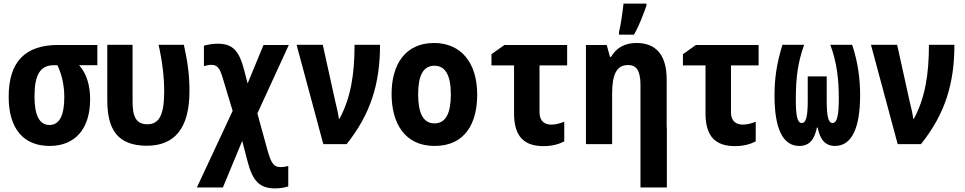

<svg xmlns="http://www.w3.org/2000/svg" viewBox="-20 -798 5340 1063"><path d="M255 10C395 10 479 -84 479 -248C479 -323 460 -391 418 -437H519V-549H302C122 -549 28 -459 28 -262C28 -88 108 10 255 10ZM254 -106C199 -106 171 -158 171 -264C171 -385 203 -437 279 -437H298C323 -384 336 -324 336 -260C336 -159 309 -106 254 -106Z M792 9C948 9 1029 -89 1029 -294C1029 -380 1020 -451 998 -550H858C879 -456 889 -372 889 -292C889 -161 861 -110 796 -110C735 -110 714 -150 714 -234V-550H574V-243C574 -81 631 8 792 9Z M1504 245C1534 245 1557 240 1576 234V121C1562 125 1549 127 1535 127C1497 127 1483 111 1461 34L1405 -170L1579 -549H1439L1351 -336L1331 -413C1303 -519 1267 -556 1185 -556C1156 -556 1130 -551 1109 -545V-432C1124 -436 1138 -439 1151 -439C1180 -439 1196 -424 1212 -370L1268 -184L1070 240H1214L1321 -18L1349 90C1379 208 1419 245 1504 245Z M1770 0H1899C2033 -168 2084 -336 2084 -550H1943C1943 -383 1921 -255 1860 -141H1856C1853 -167 1845 -202 1837 -233L1767 -550H1622Z M2386 10C2557 10 2622 -118 2622 -274C2622 -455 2529 -560 2383 -560C2224 -560 2148 -441 2148 -278C2148 -117 2220 10 2386 10ZM2385 -115C2323 -115 2295 -172 2295 -276C2295 -378 2322 -434 2385 -434C2447 -434 2476 -379 2476 -276C2476 -172 2449 -115 2385 -115Z M2989 11C3036 11 3075 0 3104 -15V-124C3079 -114 3055 -108 3032 -108C2998 -108 2967 -126 2967 -175V-436H3120V-549H2773L2701 -498V-436H2826V-170C2826 -41 2883 11 2989 11Z M3407 -620V-606H3490C3520 -659 3542 -718 3559 -767V-778H3432C3429 -745 3416 -653 3407 -620ZM3224 0H3369V-279C3369 -387 3394 -438 3458 -438C3504 -438 3526 -406 3526 -327V-93V240H3672V-93H3671V-358C3671 -494 3612 -560 3504 -560C3436 -560 3391 -531 3363 -483H3357L3339 -549H3224Z M4049 11C4096 11 4135 0 4164 -15V-124C4139 -114 4115 -108 4092 -108C4058 -108 4027 -126 4027 -175V-436H4180V-549H3833L3761 -498V-436H3886V-170C3886 -41 3943 11 4049 11Z M4405 10C4462 10 4489 -26 4503 -92H4507C4520 -24 4550 10 4603 10C4694 10 4742 -86 4742 -270C4742 -363 4730 -453 4698 -550H4577C4613 -454 4624 -360 4624 -254C4624 -161 4615 -117 4589 -117C4565 -117 4557 -158 4557 -242V-375H4452V-242C4452 -157 4444 -117 4419 -117C4393 -117 4386 -161 4386 -249C4386 -376 4399 -456 4432 -550H4312C4281 -451 4268 -366 4268 -269C4268 -86 4314 10 4405 10Z M4950 0H5079C5213 -168 5264 -336 5264 -550H5123C5123 -383 5101 -255 5040 -141H5036C5033 -167 5025 -202 5017 -233L4947 -550H4802Z"/></svg>

Font: Noto Sans Mono Condensed ExtraBold
Style: Regular
Weight: 800
Width: 3
Designer: Monotype Design Team
Foundry: Monotype Imaging Inc.
Version: Version 2.014